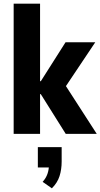

<svg xmlns="http://www.w3.org/2000/svg" viewBox="-20 -725 544 1040"><path d="M54 0V-705H197V-285H201L335 -496H496L318 -230L322 -282L504 0H336L201 -215H197V0ZM261 295 211 260Q229 240 237 217Q245 194 245 169L271 182H185V72H314V150Q314 193 302.5 229Q291 265 261 295Z"/></svg>

Font: Nunito Sans 10pt Condensed ExtraBold
Style: Regular
Weight: 800
Width: 3
Designer: Vernon Adams
Foundry: Vernon Adams
Version: Version 3.101;gftools[0.9.27]